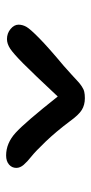

<svg xmlns="http://www.w3.org/2000/svg" viewBox="151 -910 307 650"><g transform="rotate(90 305.0 -584.5)"><path d="M505.9 -451.2Q464.4 -451.2 429.2 -483.2Q394 -515.1 306.2 -626Q228.5 -543 194.8 -509.5Q161.1 -476.1 144.5 -465.1Q127.9 -454.1 111.8 -454.1Q92.3 -454.1 77.6 -466.3Q63 -478.5 63 -493.2Q63 -506.8 70.3 -519.8Q77.6 -532.7 108.6 -563.2Q139.6 -593.8 202.1 -646Q216.8 -658.7 232.9 -673.6Q249 -688.5 255.9 -694.8Q262.7 -701.2 272.2 -707.5Q281.7 -713.9 290.5 -715.8Q299.3 -717.8 312 -717.8Q335 -717.8 351.8 -707.3Q368.7 -696.8 390.1 -667Q425.3 -620.1 458.7 -585.2Q492.2 -550.3 509.5 -536.6Q526.9 -522.9 537.4 -510.7Q547.9 -498.5 547.9 -485.8Q547.9 -470.7 536.4 -460.9Q524.9 -451.2 505.9 -451.2Z"/></g></svg>

Font: Shantell Sans Irregular Bouncy
Style: Regular
Weight: 400
Designer: Stephen Nixon, Anya Danilova, Shantell Martin
Foundry: Arrow Type
Version: Version 1.006;[9816181b4]